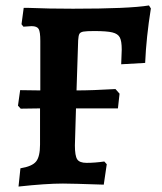

<svg xmlns="http://www.w3.org/2000/svg" viewBox="-20 -674 594 705"><path d="M534 -643Q517 -537 513 -443L425 -438Q427 -482 427 -492Q427 -523 420 -536.5Q413 -550 392.5 -555Q372 -560 326 -560Q298 -560 286.5 -558Q275 -556 271.5 -549.5Q268 -543 267 -526L261 -342Q318 -342 404 -347L419 -330L413 -276H259L255 -140Q255 -102 263.5 -89Q272 -76 298 -76Q328 -76 363 -81L372 -71L361 4Q243 0 211 0Q149 0 48 11L55 -56Q98 -63 112.5 -81Q127 -99 127 -143V-276L56 -275L46 -286L54 -343L128 -342V-524Q128 -557 122 -567.5Q116 -578 96 -578L66 -576L59 -585L67 -645H87Q157 -642 248 -642Q455 -642 527 -654Z"/></svg>

Font: Alegreya
Style: Bold
Weight: 700
Designer: Juan Pablo del Peral
Foundry: Huerta Tipografica
Version: Version 2.008; ttfautohint (v1.8)